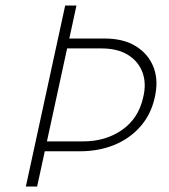

<svg xmlns="http://www.w3.org/2000/svg" viewBox="-20 -678 613 698"><path d="M74 0 217 -658H258L232 -538H360Q430 -538 475.5 -509Q521 -480 539 -431.5Q557 -383 542 -321Q528 -260 489 -216.5Q450 -173 394 -150.5Q338 -128 270 -128H128L135 -164H282Q364 -164 423.5 -205.5Q483 -247 500 -322Q513 -373 498.5 -413.5Q484 -454 446 -478Q408 -502 348 -502H224L115 0Z"/></svg>

Font: Ysabeau Infant ExtraLight
Style: Italic
Weight: 250
Italic angle: -12°
Designer: Christian Thalmann (Catharsis Fonts)
Version: Version 2.001;gftools[0.9.30]; featfreeze: ss01,ss02,lnum